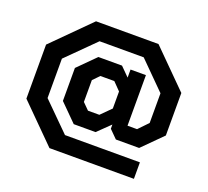

<svg xmlns="http://www.w3.org/2000/svg" viewBox="-119 -787 1065 985"><g transform="rotate(20 413.5 -294.5)"><path d="M505 -149V-172L437 -106H318L225 -199V-379L319 -473H448L496 -425V-469H580V-193H632L682 -245V-407L538 -551H297L146 -401V-186L295 -38H704V52H243L45 -146V-441L245 -641H586L782 -445V-213L675 -106H548ZM479 -343 438 -385H362L328 -350V-231L363 -196H425L479 -250Z"/></g></svg>

Font: Chakra Petch SemiBold
Style: Regular
Weight: 600
Designer: Katatrad Aksorn Co.,Ltd.
Foundry: Cadson Demak Co.,Ltd.
Version: Version 1.000; ttfautohint (v1.6)